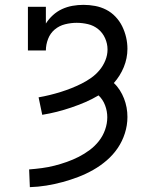

<svg xmlns="http://www.w3.org/2000/svg" viewBox="-20 -763 640 791"><path d="M103 8 100 -65Q126 -67 152.5 -70.5Q179 -74 204.5 -80.5Q230 -87 255.5 -96Q281 -105 304.5 -117Q328 -129 349.5 -145Q371 -161 387.5 -182Q404 -203 413 -228.5Q422 -254 422 -280Q422 -305 413 -329Q404 -353 386 -370Q359 -354 331 -342Q303 -330 273.5 -320Q244 -310 214.5 -302.5Q185 -295 154 -290L139 -362Q162 -366 184.5 -371.5Q207 -377 229.5 -384Q252 -391 273.5 -399.5Q295 -408 316 -418.5Q337 -429 356 -442.5Q375 -456 390 -474Q405 -492 414 -514Q423 -536 423 -559Q423 -583 413 -605.5Q403 -628 384.5 -643Q366 -658 342.5 -663.5Q319 -669 296 -669Q272 -669 248 -663Q224 -657 205.5 -641.5Q187 -626 178 -602.5Q169 -579 169 -555H95V-735H169V-666Q181 -685 198 -700.5Q215 -716 235.5 -725.5Q256 -735 278.5 -739Q301 -743 324 -743Q348 -743 372 -738.5Q396 -734 417.5 -723Q439 -712 456 -694Q473 -676 483.5 -654.5Q494 -633 499.5 -609.5Q505 -586 505 -562Q505 -523 490 -486.5Q475 -450 449 -421Q463 -408 473.5 -391.5Q484 -375 491 -357Q498 -339 501.5 -320Q505 -301 505 -281Q505 -247 494.5 -214Q484 -181 465 -153Q446 -125 420 -102.5Q394 -80 364 -63Q334 -46 302.5 -34Q271 -22 238 -13Q205 -4 171 1.5Q137 7 103 8Z"/></svg>

Font: Iosevka Etoile
Style: Regular
Weight: 400
Designer: Belleve Invis
Foundry: Belleve Invis
Version: Version 33.2.4